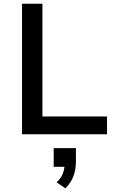

<svg xmlns="http://www.w3.org/2000/svg" viewBox="-20 -725 631 1037"><path d="M99 0V-705H209V-96H558V0ZM333 292 286 260Q310 237 319.5 212Q329 187 329 161L352 176H270V75H390V149Q390 191 376.5 227Q363 263 333 292Z"/></svg>

Font: Nunito Sans 8pt SemiBold
Style: Regular
Weight: 600
Version: Version 3.101;gftools[0.9.27]